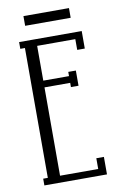

<svg xmlns="http://www.w3.org/2000/svg" viewBox="-89 -847 565 897"><g transform="rotate(-10 193.0 -398.0)"><path d="M344 -680V-597H308V-648H127V-483H249V-503H285V-431H249V-451H127V-32H308V-83H344V0H47V-32H69V-648H47V-680ZM88 -796H304V-750H88Z"/></g></svg>

Font: Margherita Variable
Style: Regular
Weight: 400
Designer: James Puckett
Foundry: Dunwich Type Founders
Version: Version 1.008